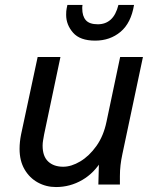

<svg xmlns="http://www.w3.org/2000/svg" viewBox="-20 -745 636 775"><path d="M59 -144Q59 -158 60.5 -172.5Q62 -187 65 -202L132 -515H224L158 -202Q156 -190 154 -179Q152 -168 152 -157Q152 -114 174.5 -93Q197 -72 235 -72Q268 -72 304 -93.5Q340 -115 369 -155.5Q398 -196 410 -254L465 -515H557L474 -123Q469 -100 466.5 -78.5Q464 -57 464 -34V0H377L380 -112L392 -100Q361 -47 312 -18.5Q263 10 206 10Q166 10 132.5 -8.5Q99 -27 79 -61.5Q59 -96 59 -144ZM247 -685Q247 -702 249 -710.5Q251 -719 252 -725H313Q312 -719 312 -716.5Q312 -714 312 -711Q312 -680 326.5 -663.5Q341 -647 375 -647Q406 -647 427 -666Q448 -685 458 -725H521Q509 -652 466.5 -616.5Q424 -581 364 -581Q303 -581 275 -613Q247 -645 247 -685Z"/></svg>

Font: Radio Canada
Style: Italic
Weight: 400
Italic angle: -12°
Designer: Charles Daoud, Etienne Aubert Bonn, Alexandre Saumier Demers, Jacques Le Bailly
Foundry: Radio-Canada
Version: Version 2.104;gftools[0.9.28.dev5+ged2979d]